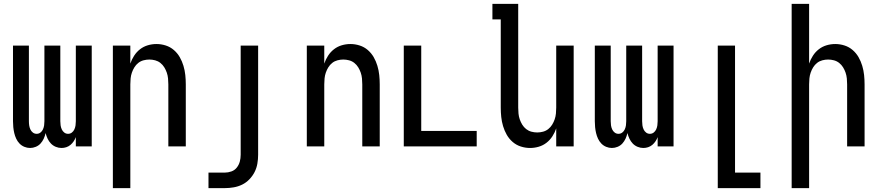

<svg xmlns="http://www.w3.org/2000/svg" viewBox="-20 -755 4540 990"><path d="M135 8Q120 8 105.5 2Q91 -4 80.5 -15Q70 -26 63.5 -40Q57 -54 53.5 -69Q50 -84 48.5 -99.5Q47 -115 47 -130V-520H129V-130Q129 -119 130.5 -108.5Q132 -98 136.5 -88Q141 -78 149.5 -71.5Q158 -65 169 -65Q180 -65 188.5 -71.5Q197 -78 201.5 -88Q206 -98 207.5 -108.5Q209 -119 209 -130V-520H291V-130Q291 -119 292.5 -108.5Q294 -98 298.5 -88Q303 -78 311.5 -71.5Q320 -65 331 -65Q342 -65 350.5 -71.5Q359 -78 363.5 -88Q368 -98 369.5 -108.5Q371 -119 371 -130V-520H453V0H371V-48Q367 -37 360 -26.5Q353 -16 343.5 -8Q334 0 322 4Q310 8 297 8Q282 8 267.5 2Q253 -4 242.5 -15Q232 -26 225.5 -40Q219 -54 215 -69Q212 -54 205.5 -40Q199 -26 189 -15Q179 -4 164.5 2Q150 8 135 8Z M562 215V-520H652V-427Q659 -448 671.5 -467.5Q684 -487 702 -501Q720 -515 742 -521.5Q764 -528 787 -528Q811 -528 834.5 -520.5Q858 -513 876.5 -497Q895 -481 907 -460Q919 -439 926 -415.5Q933 -392 935.5 -368Q938 -344 938 -320V0H848V-320Q848 -335 846.5 -350.5Q845 -366 840 -380.5Q835 -395 827 -408Q819 -421 807 -430.5Q795 -440 780 -444Q765 -448 750 -448Q735 -448 720 -444Q705 -440 693 -430.5Q681 -421 673 -408Q665 -395 660 -380.5Q655 -366 653.5 -350.5Q652 -335 652 -320V215Z M1055 215V135H1139Q1156 135 1173 129Q1190 123 1201 109Q1212 95 1216.5 78Q1221 61 1221 43V-520H1311V43Q1311 66 1307 89Q1303 112 1292.5 132.5Q1282 153 1265.5 170Q1249 187 1228.5 197Q1208 207 1185 211Q1162 215 1139 215Z M1562 0V-520H1652V-427Q1659 -448 1671.5 -467.5Q1684 -487 1702 -501Q1720 -515 1742 -521.5Q1764 -528 1787 -528Q1811 -528 1834.5 -520.5Q1858 -513 1876.5 -497Q1895 -481 1907 -460Q1919 -439 1926 -415.5Q1933 -392 1935.5 -368Q1938 -344 1938 -320V0H1848V-320Q1848 -335 1846.5 -350.5Q1845 -366 1840 -380.5Q1835 -395 1827 -408Q1819 -421 1807 -430.5Q1795 -440 1780 -444Q1765 -448 1750 -448Q1735 -448 1720 -444Q1705 -440 1693 -430.5Q1681 -421 1673 -408Q1665 -395 1660 -380.5Q1655 -366 1653.5 -350.5Q1652 -335 1652 -320V0Z M2062 0V-520H2152V-80H2438V0Z M2713 8Q2689 8 2665.5 0.5Q2642 -7 2623.5 -23Q2605 -39 2593 -60Q2581 -81 2574 -104.5Q2567 -128 2564.5 -152Q2562 -176 2562 -200V-655H2519V-735H2652V-200Q2652 -185 2653.5 -169.5Q2655 -154 2660 -139.5Q2665 -125 2673 -112Q2681 -99 2693 -89.5Q2705 -80 2720 -76Q2735 -72 2750 -72Q2765 -72 2780 -76Q2795 -80 2807 -89.5Q2819 -99 2827 -112Q2835 -125 2840 -139.5Q2845 -154 2846.5 -169.5Q2848 -185 2848 -200V-520H2938V0H2848V-93Q2841 -72 2828.5 -52.5Q2816 -33 2798 -19Q2780 -5 2758 1.5Q2736 8 2713 8Z M3135 8Q3120 8 3105.5 2Q3091 -4 3080.5 -15Q3070 -26 3063.5 -40Q3057 -54 3053.5 -69Q3050 -84 3048.5 -99.5Q3047 -115 3047 -130V-520H3129V-130Q3129 -119 3130.5 -108.5Q3132 -98 3136.5 -88Q3141 -78 3149.5 -71.5Q3158 -65 3169 -65Q3180 -65 3188.5 -71.5Q3197 -78 3201.5 -88Q3206 -98 3207.5 -108.5Q3209 -119 3209 -130V-520H3291V-130Q3291 -119 3292.5 -108.5Q3294 -98 3298.5 -88Q3303 -78 3311.5 -71.5Q3320 -65 3331 -65Q3342 -65 3350.5 -71.5Q3359 -78 3363.5 -88Q3368 -98 3369.5 -108.5Q3371 -119 3371 -130V-520H3453V0H3371V-48Q3367 -37 3360 -26.5Q3353 -16 3343.5 -8Q3334 0 3322 4Q3310 8 3297 8Q3282 8 3267.5 2Q3253 -4 3242.5 -15Q3232 -26 3225.5 -40Q3219 -54 3215 -69Q3212 -54 3205.5 -40Q3199 -26 3189 -15Q3179 -4 3164.5 2Q3150 8 3135 8Z M3681 215V-520H3770V135H3901V215Z M4062 215V-735H4152V-427Q4159 -448 4171.5 -467.5Q4184 -487 4202 -501Q4220 -515 4242 -521.5Q4264 -528 4287 -528Q4311 -528 4334.5 -520.5Q4358 -513 4376.5 -497Q4395 -481 4407 -460Q4419 -439 4426 -415.5Q4433 -392 4435.5 -368Q4438 -344 4438 -320V0H4348V-320Q4348 -335 4346.5 -350.5Q4345 -366 4340 -380.5Q4335 -395 4327 -408Q4319 -421 4307 -430.5Q4295 -440 4280 -444Q4265 -448 4250 -448Q4235 -448 4220 -444Q4205 -440 4193 -430.5Q4181 -421 4173 -408Q4165 -395 4160 -380.5Q4155 -366 4153.5 -350.5Q4152 -335 4152 -320V215Z"/></svg>

Font: Iosevka Fixed Medium
Style: Regular
Weight: 500
Monospace: yes
Designer: Belleve Invis
Foundry: Belleve Invis
Version: Version 32.3.0